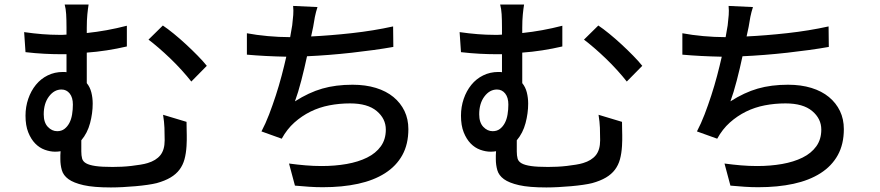

<svg xmlns="http://www.w3.org/2000/svg" viewBox="-20 -782 3864 843"><path d="M86 -641Q169 -629 238 -629Q246 -629 254.5 -629Q263 -629 272 -630V-660Q272 -695 270.5 -719.5Q269 -744 264 -762H369Q366 -744 363.5 -718.5Q361 -693 361 -660V-637Q448 -646 537 -669V-578Q494 -568 449 -561Q404 -554 361 -551V-417Q375 -400 381 -376.5Q387 -353 387 -327Q387 -285 375.5 -241.5Q364 -198 337 -166V-117Q337 -99 340.5 -86Q344 -73 358 -65Q372 -57 399.5 -53Q427 -49 474 -49Q493 -49 514.5 -50Q536 -51 557 -53.5Q578 -56 596.5 -59Q615 -62 628 -66Q665 -77 684 -100.5Q703 -124 703 -166Q703 -195 702 -221Q701 -247 696 -278L799 -247Q799 -227 799.5 -213.5Q800 -200 800 -189Q800 -178 800 -167Q800 -156 799 -141Q797 -108 790 -82.5Q783 -57 768 -37Q753 -17 728.5 -2.5Q704 12 668 22Q652 26 628 29.5Q604 33 576 35.5Q548 38 519.5 39.5Q491 41 467 41Q391 41 347 31Q303 21 280.5 4.5Q258 -12 251.5 -35Q245 -58 245 -83Q245 -92 245 -100.5Q245 -109 246 -118Q240 -117 234 -116.5Q228 -116 222 -116Q200 -116 176.5 -124.5Q153 -133 134.5 -152Q116 -171 104 -201Q92 -231 92 -274Q92 -313 104 -348Q116 -383 137.5 -409.5Q159 -436 189.5 -451Q220 -466 256 -466Q260 -466 264 -466Q268 -466 272 -465V-544H244Q213 -544 174 -546Q135 -548 92 -553ZM820 -424Q802 -447 778 -473.5Q754 -500 728 -525Q702 -550 677 -571.5Q652 -593 632 -608L695 -670Q716 -656 743 -634Q770 -612 797 -587Q824 -562 848 -537.5Q872 -513 888 -493ZM172 -280Q172 -244 190 -225Q208 -206 231 -206Q250 -206 263 -216Q276 -226 284.5 -242Q293 -258 296.5 -279.5Q300 -301 300 -323Q300 -354 286 -371.5Q272 -389 250 -389Q218 -389 195 -358.5Q172 -328 172 -280Z M1707 -576Q1668 -569 1621 -562.5Q1574 -556 1524.5 -550.5Q1475 -545 1424.5 -541Q1374 -537 1328 -535Q1317 -483 1303 -429Q1289 -375 1275 -337Q1336 -376 1395 -393Q1454 -410 1528 -410Q1585 -410 1630.5 -396Q1676 -382 1707.5 -356Q1739 -330 1756 -294.5Q1773 -259 1773 -215Q1773 -149 1746.5 -101Q1720 -53 1670.5 -21.5Q1621 10 1552 25Q1483 40 1397 40Q1368 40 1337.5 38Q1307 36 1275 33L1249 -64Q1286 -59 1321.5 -56Q1357 -53 1392 -53Q1451 -53 1502 -62Q1553 -71 1591.5 -90Q1630 -109 1652 -139.5Q1674 -170 1674 -213Q1674 -261 1634 -294.5Q1594 -328 1517 -328Q1470 -328 1426 -319.5Q1382 -311 1343.5 -292Q1305 -273 1272.5 -244Q1240 -215 1217 -173L1128 -205Q1146 -239 1161.5 -279.5Q1177 -320 1191 -363Q1205 -406 1216.5 -449.5Q1228 -493 1237 -533Q1142 -535 1064 -542V-636Q1106 -628 1156 -623.5Q1206 -619 1250 -619H1254Q1260 -652 1263 -671Q1266 -697 1267.5 -716Q1269 -735 1267 -756L1374 -751Q1367 -730 1362.5 -707.5Q1358 -685 1355 -664L1346 -622Q1430 -626 1525 -636.5Q1620 -647 1706 -666Z M1998 -641Q2081 -629 2150 -629Q2158 -629 2166.5 -629Q2175 -629 2184 -630V-660Q2184 -695 2182.5 -719.5Q2181 -744 2176 -762H2281Q2278 -744 2275.5 -718.5Q2273 -693 2273 -660V-637Q2360 -646 2449 -669V-578Q2406 -568 2361 -561Q2316 -554 2273 -551V-417Q2287 -400 2293 -376.5Q2299 -353 2299 -327Q2299 -285 2287.5 -241.5Q2276 -198 2249 -166V-117Q2249 -99 2252.5 -86Q2256 -73 2270 -65Q2284 -57 2311.5 -53Q2339 -49 2386 -49Q2405 -49 2426.5 -50Q2448 -51 2469 -53.5Q2490 -56 2508.5 -59Q2527 -62 2540 -66Q2577 -77 2596 -100.5Q2615 -124 2615 -166Q2615 -195 2614 -221Q2613 -247 2608 -278L2711 -247Q2711 -227 2711.5 -213.5Q2712 -200 2712 -189Q2712 -178 2712 -167Q2712 -156 2711 -141Q2709 -108 2702 -82.5Q2695 -57 2680 -37Q2665 -17 2640.5 -2.5Q2616 12 2580 22Q2564 26 2540 29.5Q2516 33 2488 35.5Q2460 38 2431.5 39.5Q2403 41 2379 41Q2303 41 2259 31Q2215 21 2192.5 4.5Q2170 -12 2163.5 -35Q2157 -58 2157 -83Q2157 -92 2157 -100.5Q2157 -109 2158 -118Q2152 -117 2146 -116.5Q2140 -116 2134 -116Q2112 -116 2088.5 -124.5Q2065 -133 2046.5 -152Q2028 -171 2016 -201Q2004 -231 2004 -274Q2004 -313 2016 -348Q2028 -383 2049.5 -409.5Q2071 -436 2101.5 -451Q2132 -466 2168 -466Q2172 -466 2176 -466Q2180 -466 2184 -465V-544H2156Q2125 -544 2086 -546Q2047 -548 2004 -553ZM2732 -424Q2714 -447 2690 -473.5Q2666 -500 2640 -525Q2614 -550 2589 -571.5Q2564 -593 2544 -608L2607 -670Q2628 -656 2655 -634Q2682 -612 2709 -587Q2736 -562 2760 -537.5Q2784 -513 2800 -493ZM2084 -280Q2084 -244 2102 -225Q2120 -206 2143 -206Q2162 -206 2175 -216Q2188 -226 2196.5 -242Q2205 -258 2208.5 -279.5Q2212 -301 2212 -323Q2212 -354 2198 -371.5Q2184 -389 2162 -389Q2130 -389 2107 -358.5Q2084 -328 2084 -280Z M3619 -576Q3580 -569 3533 -562.5Q3486 -556 3436.5 -550.5Q3387 -545 3336.5 -541Q3286 -537 3240 -535Q3229 -483 3215 -429Q3201 -375 3187 -337Q3248 -376 3307 -393Q3366 -410 3440 -410Q3497 -410 3542.5 -396Q3588 -382 3619.5 -356Q3651 -330 3668 -294.5Q3685 -259 3685 -215Q3685 -149 3658.5 -101Q3632 -53 3582.5 -21.5Q3533 10 3464 25Q3395 40 3309 40Q3280 40 3249.5 38Q3219 36 3187 33L3161 -64Q3198 -59 3233.5 -56Q3269 -53 3304 -53Q3363 -53 3414 -62Q3465 -71 3503.5 -90Q3542 -109 3564 -139.5Q3586 -170 3586 -213Q3586 -261 3546 -294.5Q3506 -328 3429 -328Q3382 -328 3338 -319.5Q3294 -311 3255.5 -292Q3217 -273 3184.5 -244Q3152 -215 3129 -173L3040 -205Q3058 -239 3073.5 -279.5Q3089 -320 3103 -363Q3117 -406 3128.5 -449.5Q3140 -493 3149 -533Q3054 -535 2976 -542V-636Q3018 -628 3068 -623.5Q3118 -619 3162 -619H3166Q3172 -652 3175 -671Q3178 -697 3179.5 -716Q3181 -735 3179 -756L3286 -751Q3279 -730 3274.5 -707.5Q3270 -685 3267 -664L3258 -622Q3342 -626 3437 -636.5Q3532 -647 3618 -666Z"/></svg>

Font: Kinto Sans Med
Style: Regular
Weight: 500
Designer: Authors: Ryoko NISHIZUKA  (kana & ideographs); Paul D. Hunt (Latin, Greek & Cyrillic); Wenlong ZHANG  (bopomofo); Sandol
Foundry: Adobe Systems Incorporated, ookami Inc.
Version: Version 0.001